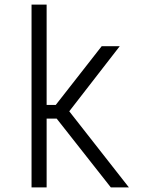

<svg xmlns="http://www.w3.org/2000/svg" viewBox="-20 -820 640 840"><path d="M118 0V-800H184V-361H224L425 -618H504L283 -333L544 0H465L228 -301H184V0Z"/></svg>

Font: Victor Mono Thin Light
Style: Regular
Weight: 300
Monospace: yes
Version: Version 1.561;gftools[0.9.30]